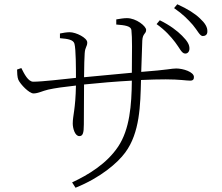

<svg xmlns="http://www.w3.org/2000/svg" viewBox="-20 -831 1040 900"><path d="M801 -633C822 -606 831 -581 847 -580C858 -579 867 -587 868 -601C869 -621 859 -638 833 -664C811 -686 778 -712 729 -736L714 -718C755 -689 781 -659 801 -633ZM884 -714C906 -688 916 -663 930 -662C942 -662 952 -668 952 -683C953 -703 942 -722 917 -745C894 -767 860 -789 811 -811L796 -793C838 -764 861 -740 884 -714ZM60 -505C60 -493 61 -468 66 -457C76 -435 117 -393 137 -393C158 -393 180 -405 206 -411C238 -418 280 -424 336 -430C334 -318 321 -290 321 -252C321 -230 331 -193 352 -193C368 -193 373 -207 373 -247L374 -435C442 -442 523 -449 598 -453C597 -338 588 -225 534 -144C480 -63 393 -11 318 24L334 49C451 2 531 -67 567 -116C636 -209 638 -339 641 -456C684 -458 724 -459 757 -459C822 -459 853 -453 871 -453C886 -453 889 -460 889 -470C889 -494 838 -510 806 -510C783 -510 773 -504 642 -494L647 -641C649 -676 665 -671 665 -691C665 -708 619 -746 575 -746C560 -746 542 -743 525 -740V-716C565 -713 594 -709 596 -690C600 -654 599 -589 598 -490L374 -469C374 -522 376 -564 377 -581C379 -612 389 -612 389 -632C389 -654 336 -680 307 -680C293 -680 275 -677 261 -674V-652C301 -649 324 -644 329 -626C336 -601 336 -509 336 -466C278 -460 177 -448 136 -448C112 -448 94 -484 80 -512Z"/></svg>

Font: Noto Serif CJK SC ExtraLight
Style: Regular
Weight: 200
Designer: Ryoko NISHIZUKA 西塚涼子 (kana & ideographs); Frank Grießhammer (Latin, Greek & Cyrillic); Wenlong ZHANG 张文龙 (bopomofo); San
Foundry: Adobe
Version: Version 2.001;hotconv 1.1.0;makeotfexe 2.6.0